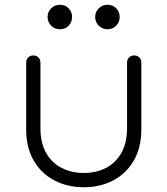

<svg xmlns="http://www.w3.org/2000/svg" viewBox="-20 -780 704 807"><path d="M332 7Q264 7 209 -21.5Q154 -50 122 -104.5Q90 -159 90 -236V-517Q90 -530 98.5 -538.5Q107 -547 120 -547Q133 -547 141.5 -538.5Q150 -530 150 -517V-242Q150 -179 174 -137Q198 -95 239.5 -74Q281 -53 332 -53Q384 -53 425 -74Q466 -95 490 -137Q514 -179 514 -242V-517Q514 -530 522.5 -538.5Q531 -547 544 -547Q557 -547 565.5 -538.5Q574 -530 574 -517V-236Q574 -159 542 -104.5Q510 -50 455.5 -21.5Q401 7 332 7ZM232 -657Q210 -657 195 -672Q180 -687 180 -709Q180 -730 195 -745Q210 -760 232 -760Q254 -760 268.5 -745Q283 -730 283 -709Q283 -687 268.5 -672Q254 -657 232 -657ZM432 -657Q410 -657 395 -672Q380 -687 380 -709Q380 -730 395 -745Q410 -760 432 -760Q454 -760 468.5 -745Q483 -730 483 -709Q483 -687 468.5 -672Q454 -657 432 -657Z"/></svg>

Font: ComfortaaLight
Style: Regular
Weight: 300
Designer: Johan Aakerlund
Foundry: Johan Aakerlund
Version: Version 3.104; ttfautohint (v1.8.1.43-b0c9)